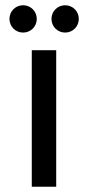

<svg xmlns="http://www.w3.org/2000/svg" viewBox="-20 -711 335 731"><path d="M101 0H194V-520H101ZM16 -639C16 -610 39 -587 68 -587C97 -587 120 -610 120 -639C120 -668 97 -691 68 -691C39 -691 16 -668 16 -639ZM176 -639C176 -610 199 -587 228 -587C257 -587 280 -610 280 -639C280 -668 257 -691 228 -691C199 -691 176 -668 176 -639Z"/></svg>

Font: Grotesk 02 Mince
Style: Bold
Weight: 400
Designer: Frank Adebiaye, contributions by Jérémy Landes, Ariel Martín Pérez
Foundry: Velvetyne Type Foundry
Version: Version 3.000;Glyphs 3.1.2 (3150)